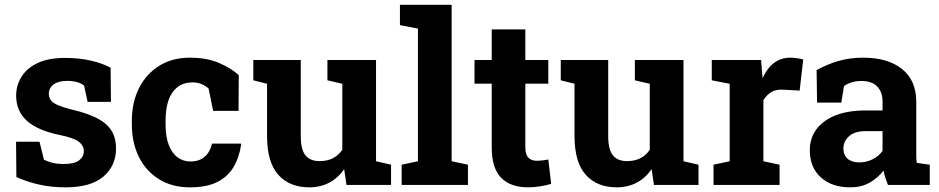

<svg xmlns="http://www.w3.org/2000/svg" viewBox="-20 -782 3972 812"><path d="M257.3 10.3Q198.2 10.3 147.2 -1Q96.2 -12.2 49.3 -33.2L47.9 -182.6H147L166 -106.4Q182.6 -98.1 202.4 -93.3Q222.2 -88.4 247.6 -88.4Q295.4 -88.4 314.9 -104Q334.5 -119.6 334.5 -143.1Q334.5 -165.5 314 -182.1Q292.5 -199.2 231 -211.4Q137.2 -231 92.8 -272Q48.3 -313 48.3 -377Q48.3 -421.4 70.8 -457Q92.8 -493.2 138.4 -515.1Q184.1 -537.1 255.4 -537.1Q314.9 -537.1 364.5 -525.6Q414.1 -514.2 447.8 -495.6L449.2 -351.1H350.6L335.4 -420.4Q309.6 -439.9 264.2 -439.9Q226.6 -439.9 206.5 -424.8Q186.5 -409.7 186.5 -385.7Q186.5 -372.1 193.8 -360.4Q201.7 -347.2 225.8 -336.9Q250 -326.7 282.7 -318.8Q380.9 -296.4 425.8 -259Q470.7 -221.7 470.7 -154.3Q470.7 -80.6 417.2 -35.2Q363.8 10.3 257.3 10.3Z M784.2 10.3Q707.5 10.3 652.8 -23.9Q597.2 -58.1 567.4 -118.4Q537.6 -178.7 537.6 -256.3V-271Q537.6 -348.6 567.9 -409.2Q598.1 -469.2 653.3 -503.7Q708.5 -538.1 783.2 -538.1Q854.5 -538.1 906 -515.9Q957.5 -493.7 989.7 -464.4L988.8 -313H881.3L862.3 -407.2Q850.6 -418.9 832.5 -426.3Q814.5 -433.6 795.9 -433.6Q756.8 -433.6 731.4 -414.1Q680.2 -375.5 680.2 -271V-256.3Q680.2 -202.6 694.3 -167.5Q708.5 -132.3 732.2 -115.7Q755.9 -99.1 785.2 -99.1Q822.8 -99.1 845.5 -118.9Q868.2 -138.7 877 -174.8H998.5L1000 -171.9Q992.2 -116.7 967.3 -74.7Q942.4 -33.7 897.7 -11.7Q853 10.3 784.2 10.3Z M1288.1 10.3Q1204.6 10.3 1157 -42.7Q1109.4 -95.7 1109.4 -207.5V-427.7L1051.3 -442.4V-528.3H1252V-206.5Q1252 -149.9 1271.7 -125.2Q1291.5 -100.6 1331.5 -100.6Q1395 -100.6 1427.7 -148.4V-427.7L1364.7 -442.4V-528.3H1570.3V-100.1L1633.8 -85.4V0H1445.3L1435.5 -66.9Q1410.6 -29.8 1373 -9.8Q1335.4 10.3 1288.1 10.3Z M1959 -85.4V0H1678.7V-85.4L1747.6 -100.1V-661.1L1671.4 -675.8V-761.7H1890.1V-100.1Z M2212.9 10.3Q2139.2 10.3 2099.4 -30.3Q2059.6 -70.8 2059.6 -158.7V-428.2H1986.8V-528.3H2059.6V-657.7H2201.7V-528.3H2298.8V-428.2H2201.7V-159.2Q2201.7 -128.4 2214.6 -115.2Q2227.5 -102.1 2250 -102.1Q2261.7 -102.1 2275.4 -103.8Q2289.1 -105.5 2298.8 -107.4L2311 -4.4Q2289.1 2 2263.4 6.1Q2237.8 10.3 2212.9 10.3Z M2588.4 10.3Q2504.9 10.3 2457.3 -42.7Q2409.7 -95.7 2409.7 -207.5V-427.7L2351.6 -442.4V-528.3H2552.2V-206.5Q2552.2 -149.9 2572 -125.2Q2591.8 -100.6 2631.8 -100.6Q2695.3 -100.6 2728 -148.4V-427.7L2665 -442.4V-528.3H2870.6V-100.1L2934.1 -85.4V0H2745.6L2735.8 -66.9Q2710.9 -29.8 2673.3 -9.8Q2635.7 10.3 2588.4 10.3Z M3276.9 -85.4V0H2997.6V-85.4L3065.9 -100.1V-427.7L2990.2 -442.4V-528.3H3198.7L3204.1 -462.9L3205.1 -451.2Q3244.6 -538.1 3322.3 -538.1Q3335 -538.1 3350.1 -535.9Q3365.2 -533.7 3377 -530.3L3361.8 -398.9L3291 -402.8Q3260.7 -404.3 3241.9 -392.6Q3223.1 -380.9 3208.5 -358.9V-100.1Z M3576.2 10.3Q3497.6 10.3 3451.2 -32Q3404.8 -74.2 3404.8 -147Q3404.8 -196.8 3432.1 -234.4Q3459.5 -272 3512.2 -293.5Q3564.9 -314.9 3642.6 -314.9H3712.4V-354Q3712.4 -392.1 3690.2 -415.8Q3668 -439.5 3623.5 -439.5Q3600.6 -439.5 3582.3 -433.8Q3564 -428.2 3549.3 -418L3538.1 -348.1H3435.5L3433.6 -485.4Q3475.1 -508.8 3523.4 -523.4Q3571.8 -538.1 3631.3 -538.1Q3734.9 -538.1 3794.9 -490Q3855 -441.9 3855 -352.5V-134.8Q3855 -124 3855.2 -113.5Q3855.5 -103 3856.9 -93.3L3912.1 -85.4V0H3735.4Q3730 -13.7 3724.6 -29.3Q3719.2 -44.9 3716.8 -60.5Q3691.4 -28.3 3657 -9Q3622.6 10.3 3576.2 10.3ZM3614.3 -95.2Q3644 -95.2 3670.9 -108.6Q3697.8 -122.1 3712.4 -144V-227.5H3642.1Q3595.2 -227.5 3571 -206.1Q3546.9 -184.6 3546.9 -154.3Q3546.9 -126 3564.7 -110.6Q3582.5 -95.2 3614.3 -95.2Z"/></svg>

Font: Hanuman
Style: Bold
Weight: 700
Designer: Danh Hong
Version: Version 8.002; ttfautohint (v1.8.3)